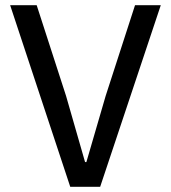

<svg xmlns="http://www.w3.org/2000/svg" viewBox="-20 -718 657 738"><path d="M365 0 598 -698H499L386 -349L312 -95H307L234 -349L121 -698H19L250 0Z"/></svg>

Font: IBM Plex Thai Looped Text
Style: Regular
Weight: 450
Designer: Mike Abbink, Paul van der Laan, Pieter van Rosmalen, Ben Mitchell, Mark Frömberg
Foundry: Bold Monday
Version: Version 1.0